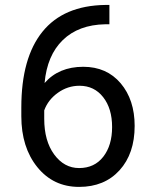

<svg xmlns="http://www.w3.org/2000/svg" viewBox="-20 -731 602 761"><path d="M413.6 -711.4V-634.8H397Q291.5 -632.8 229 -572.3Q166.5 -511.7 156.7 -401.9Q212.9 -466.3 310.1 -466.3Q402.8 -466.3 458.3 -400.9Q513.7 -335.4 513.7 -231.9Q513.7 -122.1 453.9 -56.2Q394 9.8 293.5 9.8Q191.4 9.8 127.9 -68.6Q64.5 -147 64.5 -270.5V-305.2Q64.5 -501.5 148.2 -605.2Q231.9 -709 397.5 -711.4ZM294.9 -391.1Q248.5 -391.1 209.5 -363.3Q170.4 -335.4 155.3 -293.5V-260.3Q155.3 -172.4 194.8 -118.7Q234.4 -64.9 293.5 -64.9Q354.5 -64.9 389.4 -109.9Q424.3 -154.8 424.3 -227.5Q424.3 -300.8 388.9 -345.9Q353.5 -391.1 294.9 -391.1Z"/></svg>

Font: Roboto
Style: Regular
Weight: 400
Designer: Google
Version: Version 2.134; 2016; ttfautohint (v1.6)